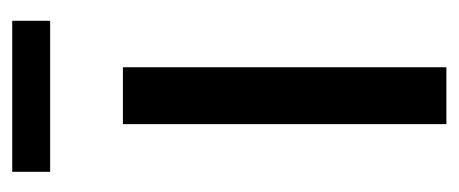

<svg xmlns="http://www.w3.org/2000/svg" viewBox="-238 -512 750 314"><g transform="rotate(-90 137.0 -355.0)"><path d="M91 -529H184V0H91ZM13 -710H260V-648H13Z"/></g></svg>

Font: Montserrat
Style: Regular
Weight: 400
Designer: Julieta Ulanovsky
Foundry: Julieta Ulanovsky
Version: Version 6.001